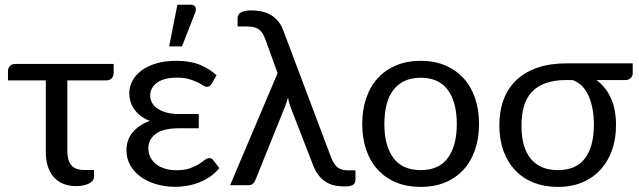

<svg xmlns="http://www.w3.org/2000/svg" viewBox="-20 -766 2641 794"><path d="M450 -466Q450 -450.5 441.8 -442Q433.5 -433.5 418 -433.5H258.5V-140.5Q258.5 -102.5 275 -82.8Q291.5 -63 328 -63H369V-35.5Q369 -26 363 -18.8Q357 -11.5 346.8 -6.5Q336.5 -1.5 323 1Q309.5 3.5 294 3.5Q263.5 3.5 240.2 -6.5Q217 -16.5 201.2 -35Q185.5 -53.5 177.5 -79Q169.5 -104.5 169.5 -135.5V-433.5H13V-472.5Q13 -484 20.8 -492.8Q28.5 -501.5 43.5 -501.5H450Z M887 -71Q870.5 -50.5 849.5 -36Q828.5 -21.5 804.8 -12Q781 -2.5 755.5 2Q730 6.5 705 6.5Q663.5 6.5 627 -4Q590.5 -14.5 562.8 -34.2Q535 -54 519 -82Q503 -110 503 -145Q503 -188.5 529 -219.2Q555 -250 600 -266Q576.5 -275 560.2 -288Q544 -301 534 -316Q524 -331 519.2 -347.2Q514.5 -363.5 514.5 -379Q514.5 -405.5 526.8 -430Q539 -454.5 563.5 -473.2Q588 -492 624.5 -503.2Q661 -514.5 710 -514.5Q766 -514.5 806.8 -498Q847.5 -481.5 875.5 -454.5L855.5 -420Q850 -412 845.8 -409.5Q841.5 -407 835 -407Q828.5 -407 819.5 -413Q810.5 -419 796.2 -426Q782 -433 761.2 -439Q740.5 -445 711 -445Q683 -445 662.5 -439.2Q642 -433.5 628.2 -423.2Q614.5 -413 607.8 -399.5Q601 -386 601 -371Q601 -354.5 609 -340.5Q617 -326.5 632.5 -316.2Q648 -306 670 -300.2Q692 -294.5 720 -294.5H802V-235.5H720Q656 -235.5 624.8 -212.8Q593.5 -190 593.5 -152.5Q593.5 -133 601.5 -116.5Q609.5 -100 624.8 -87.8Q640 -75.5 661.5 -68.8Q683 -62 710 -62Q743 -62 765 -69.8Q787 -77.5 801.8 -87Q816.5 -96.5 826.2 -104.2Q836 -112 845 -112Q856 -112 862 -103.5ZM679.5 -574 713.5 -746.5H769Q782.5 -746.5 787.5 -737.8Q792.5 -729 787.5 -714.5L732.5 -574Z M1450 -61.5V-25.5Q1450 -6.5 1438.5 -0.8Q1427 5 1404.5 5Q1384.5 5 1365.2 1.2Q1346 -2.5 1328.8 -13Q1311.5 -23.5 1297 -42Q1282.5 -60.5 1272 -90L1181 -324.5Q1177 -335.5 1174.8 -345Q1172.5 -354.5 1171 -363Q1168.5 -354 1165.8 -345Q1163 -336 1159 -326L1035 -18.5Q1032 -11.5 1025.2 -5.8Q1018.5 0 1007 0H931.5L1128 -463.5L1077.5 -603Q1072 -618 1065.5 -628.2Q1059 -638.5 1050 -644.8Q1041 -651 1028.5 -653.8Q1016 -656.5 998.5 -656.5H962.5V-689.5Q962.5 -696.5 965 -702.5Q967.5 -708.5 973.8 -713Q980 -717.5 991 -720.2Q1002 -723 1019 -723Q1040.5 -723 1060.5 -719Q1080.5 -715 1098 -705.2Q1115.5 -695.5 1129.5 -679Q1143.5 -662.5 1152.5 -637.5L1348.5 -117Q1359.5 -87.5 1375.2 -74.5Q1391 -61.5 1419.5 -61.5Z M1720 -514.5Q1775.5 -514.5 1820 -496Q1864.5 -477.5 1896 -443.5Q1927.5 -409.5 1944.2 -361.2Q1961 -313 1961 -253.5Q1961 -193.5 1944.2 -145.5Q1927.5 -97.5 1896 -63.5Q1864.5 -29.5 1820 -11.2Q1775.5 7 1720 7Q1664 7 1619.2 -11.2Q1574.5 -29.5 1543 -63.5Q1511.5 -97.5 1494.8 -145.5Q1478 -193.5 1478 -253.5Q1478 -313 1494.8 -361.2Q1511.5 -409.5 1543 -443.5Q1574.5 -477.5 1619.2 -496Q1664 -514.5 1720 -514.5ZM1720 -62.5Q1795 -62.5 1832 -112.8Q1869 -163 1869 -253Q1869 -343.5 1832 -394Q1795 -444.5 1720 -444.5Q1682 -444.5 1653.8 -431.5Q1625.5 -418.5 1606.8 -394Q1588 -369.5 1578.8 -333.8Q1569.5 -298 1569.5 -253Q1569.5 -163 1606.8 -112.8Q1644 -62.5 1720 -62.5Z M2322 -435Q2272.5 -435 2237.2 -422.5Q2202 -410 2179.5 -386Q2157 -362 2146.8 -326.8Q2136.5 -291.5 2136.5 -246Q2136.5 -156 2175.2 -109.2Q2214 -62.5 2287 -62.5Q2362.5 -62.5 2399.2 -111.2Q2436 -160 2436 -252Q2436 -285 2430.5 -315Q2425 -345 2414.2 -369.2Q2403.5 -393.5 2386.8 -410.5Q2370 -427.5 2347.5 -435ZM2596.5 -504V-462Q2596.5 -457.5 2594.5 -452.8Q2592.5 -448 2588.8 -444Q2585 -440 2579.5 -437.5Q2574 -435 2567 -435H2446.5Q2485 -407 2506.2 -360.5Q2527.5 -314 2527.5 -248.5Q2527.5 -192 2511 -145.2Q2494.5 -98.5 2463.5 -64.5Q2432.5 -30.5 2388 -11.8Q2343.5 7 2287.5 7Q2233 7 2188.2 -10.2Q2143.5 -27.5 2111.8 -60.5Q2080 -93.5 2062.5 -140.8Q2045 -188 2045 -248Q2045 -307.5 2063 -355Q2081 -402.5 2116.2 -435.5Q2151.5 -468.5 2203.2 -486.2Q2255 -504 2322 -504Z"/></svg>

Font: Lato-Regular
Style: Regular
Weight: 400
Designer: Lukasz Dziedzic with Adam Twardoch and Botio Nikoltchev
Foundry: tyPoland Lukasz Dziedzic
Version: Version 2.015; 2015-08-06; http://www.latofonts.com/